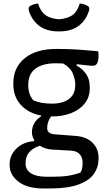

<svg xmlns="http://www.w3.org/2000/svg" viewBox="-20 -825 640 1095"><path d="M162 -72Q162 -99 176 -123Q190 -147 214 -161V-166Q142 -180 99 -226.5Q56 -273 56 -346V-352Q56 -439 120.5 -492.5Q185 -546 303 -546Q367 -546 421 -542.5Q475 -539 539 -533Q541 -529 541.5 -522Q542 -515 542 -507Q542 -482 535 -466Q528 -450 509 -450Q493 -450 471.5 -453Q450 -456 417 -459V-451Q450 -433 471 -403Q492 -373 492 -329V-322Q492 -272 464 -236Q436 -200 387.5 -180.5Q339 -161 278 -161Q274 -161 271 -161Q260 -146 254.5 -129Q249 -112 249 -95Q249 -79 259 -70Q269 -61 292 -59L409 -50Q472 -46 507 -11.5Q542 23 542 74V83Q542 128 516 166Q490 204 428.5 227Q367 250 262 250H231Q135 250 85 211Q35 172 35 118V111Q35 59 74.5 21.5Q114 -16 175 -20V-27Q162 -48 162 -72ZM170 -253Q194 -243 219 -238.5Q244 -234 277 -234Q338 -234 373.5 -260.5Q409 -287 409 -339V-346Q409 -372 395.5 -405.5Q382 -439 340 -463Q319 -464 297 -464Q223 -464 182 -433.5Q141 -403 141 -339V-333Q141 -317 147 -295.5Q153 -274 170 -253ZM246 183H280Q331 183 367.5 177.5Q404 172 439 159Q446 148 448.5 134Q451 120 451 107V100Q451 74 435 55Q419 36 384 34L277 28Q236 25 207 6Q126 33 126 103V110Q126 144 157 163.5Q188 183 246 183ZM316 -715Q366 -719 394 -739.5Q422 -760 435 -805Q449 -804 461 -800Q473 -796 483 -789Q494 -780 486 -759Q467 -704 425 -675Q383 -646 320 -646H312Q249 -646 207.5 -675Q166 -704 146 -759Q139 -780 149 -789Q159 -796 171.5 -800Q184 -804 197 -805Q211 -760 238.5 -739.5Q266 -719 316 -715Z"/></svg>

Font: Recursive Mn Csl St
Style: Regular
Weight: 400
Monospace: yes
Version: Version 1.079;hotconv 1.0.112;makeotfexe 2.5.65598; ttfautoh